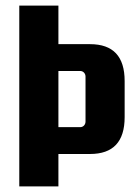

<svg xmlns="http://www.w3.org/2000/svg" viewBox="-20 -667 496 687"><path d="M189 -509V-647H49V0H189V-116H302C385 -116 426 -160 426 -248V-377C426 -465 385 -509 302 -509ZM286 -232C286 -221 278 -212 267 -212H189V-413H267C278 -413 286 -404 286 -393Z"/></svg>

Font: sklik
Style: Regular
Weight: 400
Designer: Joe Prince
Foundry: Joe Prince
Version: Version 1.001